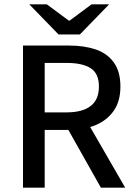

<svg xmlns="http://www.w3.org/2000/svg" viewBox="-20 -865 621 885"><path d="M86 0V-655H299Q367 -655 420 -637.5Q473 -620 504 -578Q535 -536 535 -466Q535 -398 504 -354Q473 -310 420 -288Q367 -266 299 -266H186V0ZM186 -347H287Q360 -347 398 -376.5Q436 -406 436 -466Q436 -526 398 -550.5Q360 -575 287 -575H186ZM445 0 280 -293 355 -350 557 0ZM250 -706 115 -845H196L297 -770H301L402 -845H483L348 -706Z"/></svg>

Font: Source Sans 3 ExtraLight Medium
Style: Regular
Weight: 500
Version: Version 3.052;hotconv 1.1.0;makeotfexe 2.6.0